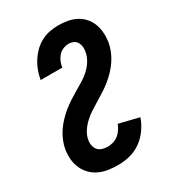

<svg xmlns="http://www.w3.org/2000/svg" viewBox="-182 -845 863 955"><g transform="rotate(-30 250.0 -367.5)"><path d="M214 8Q186 8 159 4Q132 0 108 -11Q84 -22 65.5 -40.5Q47 -59 36 -83Q25 -107 22.5 -134Q20 -161 24 -189Q28 -213 37.5 -236.5Q47 -260 61.5 -282Q76 -304 94 -323Q112 -342 132 -358.5Q152 -375 173.5 -389Q195 -403 217.5 -416Q240 -429 262 -442.5Q284 -456 303.5 -474Q323 -492 336.5 -514.5Q350 -537 354 -561Q357 -575 355.5 -589Q354 -603 347.5 -614.5Q341 -626 328 -632Q315 -638 301 -638Q285 -638 269 -631.5Q253 -625 241.5 -612Q230 -599 223.5 -583Q217 -567 215 -552Q214 -551 214 -551Q214 -551 214 -551H90Q90 -551 90.5 -551.5Q91 -552 91 -553Q95 -577 104 -601.5Q113 -626 127 -648Q141 -670 160 -689Q179 -708 202.5 -720.5Q226 -733 251 -738Q276 -743 301 -743Q328 -743 354 -738.5Q380 -734 402.5 -722.5Q425 -711 442 -692Q459 -673 468 -649.5Q477 -626 479 -599.5Q481 -573 477 -546Q473 -522 463.5 -498.5Q454 -475 440 -453.5Q426 -432 408 -413Q390 -394 370 -377.5Q350 -361 328 -347Q306 -333 284 -319.5Q262 -306 240 -292Q218 -278 199 -260.5Q180 -243 165.5 -221Q151 -199 147 -175Q144 -159 147 -143.5Q150 -128 159.5 -117Q169 -106 184 -101.5Q199 -97 214 -97Q230 -97 246 -101.5Q262 -106 275.5 -116.5Q289 -127 298.5 -141.5Q308 -156 314 -171L428 -143Q417 -111 396 -81Q375 -51 345.5 -30Q316 -9 282 -0.5Q248 8 214 8Z"/></g></svg>

Font: Iosevka SS04 Extrabold
Style: Italic
Weight: 800
Italic angle: -9°
Monospace: yes
Designer: Belleve Invis
Foundry: Belleve Invis
Version: Version 19.0.0; ttfautohint (v1.8.4)